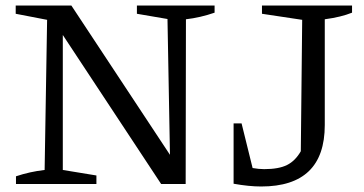

<svg xmlns="http://www.w3.org/2000/svg" viewBox="-20 -668 1321 697"><path d="M477 -648H759V-622Q707 -604 655 -598L654 0H565L208 -541V-51L330 -31V0H38V-28Q89 -45 142 -51L151 -596L37 -618V-648H239L597 -106L588 -599L477 -618ZM828 -1V-220H857L897 -58Q920 -54 939 -54Q992 -54 1022 -69Q1052 -84 1072 -119L1077 -596L931 -618V-648H1258V-622Q1238 -614 1213.5 -608Q1189 -602 1159 -598V-214Q1159 9 928 9Q884 9 828 -1Z"/></svg>

Font: Piazzolla
Style: Regular
Weight: 400
Designer: Juan Pablo del Peral
Foundry: Huerta Tipografica
Version: Version 1.330